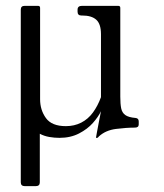

<svg xmlns="http://www.w3.org/2000/svg" viewBox="-20 -460 560 656"><path d="M65 176Q51 176 51 163V-427Q51 -440 64 -440H110Q117 -440 117 -433V-121Q117 -84 137 -56.5Q157 -29 205 -29Q234 -29 257.5 -41Q281 -53 297.5 -75.5Q314 -98 325 -128V-343Q325 -378 309 -392.5Q293 -407 261 -407H258Q245 -407 245 -420V-427Q245 -440 260 -440H384Q391 -440 391 -433V-130Q391 -105 394 -90Q397 -75 408 -67Q419 -59 443 -57Q454 -56 454 -45V-35Q454 -24 441 -24Q412 -24 376.5 -19.5Q341 -15 318 6Q316 9 314.5 10Q313 11 311 11H310Q310 11 309 11Q308 11 308 10Q308 9 311 -7Q314 -23 318 -44Q322 -65 325 -80Q316 -61 297.5 -40Q279 -19 250 -4Q221 11 183 11Q166 11 148.5 8Q131 5 116 -3V163Q116 176 102 176Z"/></svg>

Font: Young Serif Light
Style: Regular
Weight: 300
Designer: Bastien Sozeau
Foundry: NBR — Bastien Sozeau
Version: Version 5.001